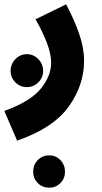

<svg xmlns="http://www.w3.org/2000/svg" viewBox="-56 -419 470 886"><path d="M23 230Q190 172 261 73Q332 -26 332 -138Q332 -197 309.5 -262.5Q287 -328 249 -399L108 -330Q141 -272 160.5 -221Q180 -170 180 -129Q180 -69 132.5 -10Q85 49 -36 93ZM68 -17Q99 -17 121 -39Q143 -61 143 -92Q143 -123 121 -146Q99 -169 68 -169Q37 -169 15 -146Q-7 -123 -7 -92Q-7 -61 15 -39Q37 -17 68 -17ZM171 447Q202 447 223 425.5Q244 404 244 374Q244 342 223 320Q202 298 171 298Q139 298 118 320Q97 342 97 374Q97 404 118 425.5Q139 447 171 447Z"/></svg>

Font: Noto Sans Arabic SemiCondensed Extra
Style: Regular
Weight: 800
Width: 4
Designer: Nadine Chahine - Monotype Design Team
Foundry: Monotype Imaging Inc.
Version: Version 1.902